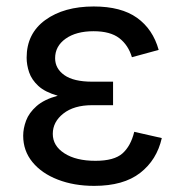

<svg xmlns="http://www.w3.org/2000/svg" viewBox="-20 -573 577 602"><path d="M275.4 9.8Q211.9 9.8 161.4 -9.8Q110.8 -29.3 81.8 -64.7Q52.7 -100.1 52.7 -147.5Q52.7 -170.4 61.8 -194.8Q70.8 -219.2 94.5 -240.2Q118.2 -261.2 161.1 -272.9Q121.1 -284.2 100.1 -303.7Q79.1 -323.2 71.3 -346.4Q63.5 -369.6 63.5 -392.1Q63.5 -467.8 122.1 -510.3Q180.7 -552.7 273.9 -552.7Q359.9 -552.7 409.7 -517.1Q459.5 -481.4 477.5 -416.5L393.6 -393.6Q382.3 -431.6 354 -453.4Q325.7 -475.1 273.4 -475.1Q218.8 -475.1 185.8 -451.7Q152.8 -428.2 152.8 -390.6Q152.8 -357.9 181.9 -337.4Q210.9 -316.9 269 -316.9H334.5V-243.2H269Q211.9 -243.2 178.7 -217Q145.5 -190.9 145.5 -153.3Q145.5 -115.7 181.9 -92.3Q218.3 -68.8 279.3 -68.8Q337.9 -68.8 364 -92Q390.1 -115.2 400.9 -159.7L487.3 -140.1Q471.7 -71.3 419.4 -30.8Q367.2 9.8 275.4 9.8Z"/></svg>

Font: Inter
Style: Regular
Weight: 400
Designer: Rasmus Andersson
Foundry: rsms
Version: Version 4.001;git-9221beed3